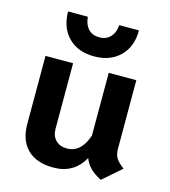

<svg xmlns="http://www.w3.org/2000/svg" viewBox="-106 -777 773 874"><g transform="rotate(15 280.5 -340.0)"><path d="M536 -66 449 10Q416 -7 397 -26Q378 -45 368 -71Q322 12 225 12Q146 12 103 -30Q60 -72 60 -150V-470H190V-162Q190 -128 209.5 -108Q229 -88 263 -88Q329 -88 358 -174V-470H488V-147Q488 -120 498.5 -103Q509 -86 536 -66ZM107 -692H200Q203 -656 222 -635.5Q241 -615 274 -615Q307 -615 326.5 -636Q346 -657 348 -692H441Q441 -616 395.5 -570.5Q350 -525 274 -525Q197 -525 152 -570.5Q107 -616 107 -692Z"/></g></svg>

Font: KoHo
Style: Bold
Weight: 700
Designer: Cadson Demak & Katatrad Team
Foundry: Cadson Demak Co.,Ltd.
Version: Version 1.000; ttfautohint (v1.6)